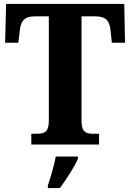

<svg xmlns="http://www.w3.org/2000/svg" viewBox="-20 -734 661 975"><path d="M139 0H483V-55H452C418 -55 394 -62 394 -119V-651H464C520 -651 536 -626 541 -582L548 -517H615L611 -714H11L6 -517H73L81 -582C86 -626 102 -651 158 -651H228V-120C228 -63 204 -55 170 -55H139ZM223 208V221H284C316 178 359 113 376 71V61H263C256 104 236 169 223 208Z"/></svg>

Font: Noto Serif Armenian SemiCondensed
Style: Bold
Weight: 700
Width: 4
Designer: Monotype Design Team
Foundry: Monotype Imaging Inc.
Version: Version 2.008